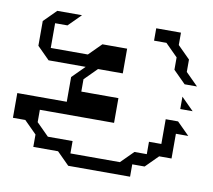

<svg xmlns="http://www.w3.org/2000/svg" viewBox="-65 -569 763 688"><g transform="rotate(10 316.0 -225.0)"><path d="M450 -450V-495H540V-450L585 -405V-360L630 -315H585L540 -360V-405L495 -450ZM585 -225V-270L630 -225ZM0 -90V-180H180V-270L225 -315H90L45 -360V-450L90 -495H180L135 -450H90V-360H225L270 -405H360V-315H270L225 -270V-225H360V-135H90V-90L135 -45H225V0H405L450 -45H495V-90H540V-180H585L630 -135H585V-45H540L495 0H450V45H225L180 0H90V-45L45 -90Z"/></g></svg>

Font: Rubik Iso
Style: Regular
Weight: 400
Designer: Hubert and Fischer, NaN
Foundry: Hubert and Fischer, NaN
Version: Version 2.200